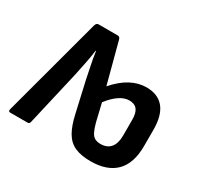

<svg xmlns="http://www.w3.org/2000/svg" viewBox="-112 -631 814 780"><g transform="rotate(30 294.5 -241.0)"><path d="M393 8Q348 8 319 -5Q290 -18 272.5 -48Q255 -78 244 -128L212 -269Q206 -300 199.5 -330Q193 -360 189 -391H187Q183 -361 177 -331.5Q171 -302 164 -268L104 -8Q101 0 94 0H12Q2 0 5 -12L130 -477Q134 -490 144 -490H234Q244 -490 247 -477L297 -288Q332 -328 368 -347Q404 -366 441 -366Q495 -366 523 -332Q551 -298 551 -230V-155Q551 -73 510.5 -32.5Q470 8 393 8ZM393 -73Q424 -73 440 -92.5Q456 -112 456 -149V-223Q456 -255 444 -270Q432 -285 407 -285Q385 -285 361.5 -269.5Q338 -254 314 -223L334 -139Q341 -113 348.5 -98.5Q356 -84 367 -78.5Q378 -73 393 -73Z"/></g></svg>

Font: Sofia Sans Condensed SemiBold
Style: Regular
Weight: 600
Designer: Botio Nikoltchev, Ani Petrova
Foundry: lettersoup
Version: Version 4.101